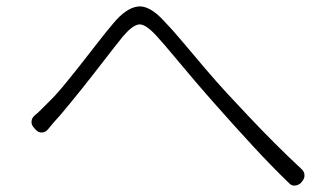

<svg xmlns="http://www.w3.org/2000/svg" viewBox="-20 -640 1040 600"><path d="M86 -241Q78 -249 78.5 -260Q79 -271 88 -279Q98 -287 106.5 -295.5Q115 -304 131 -320Q153 -341 179 -372.5Q205 -404 232.5 -439Q260 -474 286 -507.5Q312 -541 334 -567Q373 -614 409.5 -619.5Q446 -625 492 -575Q520 -546 553 -506.5Q586 -467 621 -426Q656 -385 689 -349Q719 -317 757.5 -276Q796 -235 839 -192Q882 -149 922 -112Q931 -104 931.5 -93Q932 -82 924 -73L920 -68Q912 -61 901.5 -60Q891 -59 883 -68Q828 -121 769.5 -184.5Q711 -248 658 -308Q625 -345 589.5 -386.5Q554 -428 522.5 -466Q491 -504 468 -529Q433 -567 413 -563.5Q393 -560 364 -526Q339 -495 304 -449.5Q269 -404 233 -359Q197 -314 169 -281Q156 -267 147 -256.5Q138 -246 130 -236Q123 -227 112 -226Q101 -225 92 -234Z"/></svg>

Font: Chiron GoRound TC L
Style: Regular
Weight: 300
Designer: Ryoko NISHIZUKA 西塚涼子 (kana, bopomofo & ideographs); Paul D. Hunt (Latin, Greek & Cyrillic); Sandoll Communications 산돌커뮤니
Foundry: Adobe
Version: Version 1.000;hotconv 1.1.1;makeotfexe 2.6.0